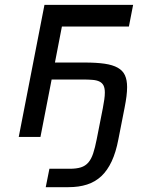

<svg xmlns="http://www.w3.org/2000/svg" viewBox="-20 -567 642 795"><path d="M184.6 131.8H268.6Q296.4 131.8 314.9 126Q333.5 120.1 345.7 106Q357.9 91.8 365.7 68.4Q373.5 44.9 380.4 9.8L405.8 -119.1Q409.7 -139.6 411.9 -155.3Q414.1 -170.9 414.1 -183.6Q414.1 -202.1 408.7 -212.9Q403.3 -223.6 392.1 -229.2Q380.9 -234.9 363.3 -236.3Q345.7 -237.8 320.8 -237.8H193.8L147.5 0H57.6L164.1 -546.9H531.2L513.7 -457H236.3L207.5 -308.1H329.6Q379.4 -308.1 413.1 -303.2Q446.8 -298.3 467.5 -286.6Q488.3 -274.9 497.3 -255.4Q506.3 -235.8 506.3 -206.5Q506.3 -189 503.7 -168Q501 -147 496.1 -122.1L470.2 9.8Q460 63.5 442.4 101.1Q424.8 138.7 399.7 162.4Q374.5 186 340.6 197Q306.6 208 263.7 208H169.4Z"/></svg>

Font: Hack
Style: Italic
Weight: 400
Italic angle: -11°
Monospace: yes
Designer: Christopher Simpkins
Foundry: Christopher Simpkins
Version: Version 2.019; ttfautohint (v1.4.1) -l 4 -r 80 -G 350 -x 0 -